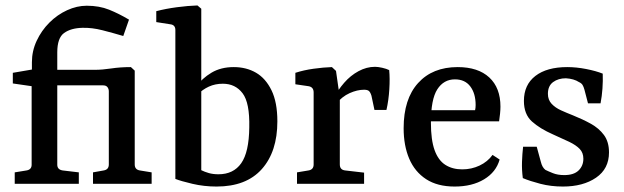

<svg xmlns="http://www.w3.org/2000/svg" viewBox="-20 -674 2288 704"><path d="M493 -49 536 -42V0H321V-42L360 -49Q379 -52 379 -71V-339Q379 -348 374 -354.5Q369 -361 358 -361H190V-70Q190 -52 210 -49L269 -42V0H34V-42L77 -49Q96 -52 96 -70V-358L27 -368V-407L97 -419V-446Q97 -487 114.5 -524.5Q132 -562 161 -591Q190 -620 226 -636.5Q262 -653 298 -653Q344 -653 380 -638.5Q416 -624 453 -602L432 -542Q395 -553 356 -563Q317 -573 282 -572Q240 -571 215 -553Q190 -535 190 -482V-418H328Q355 -418 388 -423Q421 -428 460 -428L474 -415V-71Q474 -52 493 -49Z M623 -564Q623 -583 604 -585L553 -593V-633Q587 -642 628.5 -647.5Q670 -653 704 -654L718 -642V-50Q730 -44 745.5 -39.5Q761 -35 781 -35Q836 -35 864.5 -75.5Q893 -116 894 -207Q896 -297 869.5 -332Q843 -367 797 -367Q769 -367 746 -356.5Q723 -346 704 -327L698 -355Q721 -387 755.5 -407.5Q790 -428 837 -428Q883 -428 918.5 -407.5Q954 -387 975.5 -343Q997 -299 997 -229Q997 -118 940 -54Q883 10 774 10Q728 10 685.5 0Q643 -10 623 -18Z M1204 -315Q1219 -344 1242 -370.5Q1265 -397 1294.5 -413Q1324 -429 1355 -429Q1366 -429 1381.5 -425.5Q1397 -422 1407 -417Q1410 -387 1407.5 -346.5Q1405 -306 1397 -271H1353L1342 -323Q1338 -336 1332.5 -340.5Q1327 -345 1315 -345Q1290 -345 1262 -332.5Q1234 -320 1211 -292ZM1226 -316V-71Q1226 -51 1246 -49L1315 -41V0H1069V-42L1111 -49Q1130 -52 1130 -71V-335Q1130 -355 1111 -358L1063 -365V-407Q1094 -417 1130 -422Q1166 -427 1197 -428L1212 -414Z M1460 -204Q1460 -311 1513 -369.5Q1566 -428 1658 -428Q1733 -428 1774 -390Q1815 -352 1815 -283Q1815 -272 1813.5 -257Q1812 -242 1810 -229H1528V-270H1722Q1723 -275 1723.5 -279Q1724 -283 1724 -289Q1724 -331 1704.5 -357Q1685 -383 1648 -383Q1607 -383 1583.5 -346.5Q1560 -310 1560 -224Q1560 -161 1573.5 -123.5Q1587 -86 1613 -69.5Q1639 -53 1675 -53Q1709 -53 1738.5 -67Q1768 -81 1786 -106L1812 -89Q1799 -43 1755 -16.5Q1711 10 1647 10Q1584 10 1542.5 -17Q1501 -44 1480.5 -92Q1460 -140 1460 -204Z M1897 -21Q1893 -51 1894 -80.5Q1895 -110 1898 -136H1948L1963 -81Q1968 -60 1980 -51Q1990 -46 2007.5 -39Q2025 -32 2049 -32Q2084 -32 2101.5 -49Q2119 -66 2119 -92Q2119 -114 2105.5 -128Q2092 -142 2067 -154Q2042 -166 2008 -181Q1960 -202 1930.5 -228.5Q1901 -255 1901 -304Q1901 -363 1943 -395.5Q1985 -428 2060 -428Q2093 -428 2129 -421Q2165 -414 2190 -404Q2191 -377 2189 -349Q2187 -321 2182 -295H2136L2123 -345Q2120 -356 2116 -362.5Q2112 -369 2103 -373Q2094 -379 2082 -382.5Q2070 -386 2055 -387Q2027 -387 2008 -373Q1989 -359 1989 -330Q1989 -308 2002.5 -293.5Q2016 -279 2037 -269.5Q2058 -260 2081 -251Q2116 -237 2146 -220.5Q2176 -204 2194.5 -179Q2213 -154 2213 -115Q2213 -55 2165.5 -22.5Q2118 10 2044 10Q2000 10 1961.5 0Q1923 -10 1897 -21Z"/></svg>

Font: Rasa Medium
Style: Regular
Weight: 500
Designer: Anna Giedrys (Yrsa+Rasa design), David Brezina (Yrsa art-direction, Rasa art-direction, design)
Foundry: Rosetta Type Foundry
Version: Version 2.004